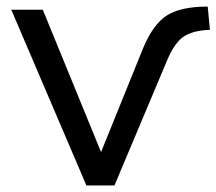

<svg xmlns="http://www.w3.org/2000/svg" viewBox="-20 -569 664 589"><path d="M245.1 0 14.6 -539.1H111.3L290 -102.5L418.9 -420.9Q449.2 -494.1 491.7 -521.5Q534.2 -548.8 617.2 -548.8L624 -477.5Q570.3 -475.6 542.5 -456.1Q514.6 -436.5 492.2 -382.8L331.1 0Z"/></svg>

Font: Min Sans
Style: Regular
Weight: 400
Designer: Jinseong-Kim, NotoSansCJK, Nunito
Foundry: Jinseong-Kim
Version: Version 1.400;Glyphs 3.1.2 (3151)